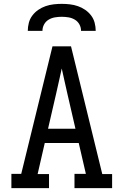

<svg xmlns="http://www.w3.org/2000/svg" viewBox="-20 -975 640 995"><path d="M234 0H39V-74H90L252 -735H348L510 -73H561V0H366V-74H425L388 -234H212L175 -73H234ZM229 -308H371L329 -490Q322 -522 314.5 -554.5Q307 -587 300 -620Q293 -587 285.5 -554.5Q278 -522 271 -490ZM124 -815Q124 -836 129.5 -857Q135 -878 148 -895Q161 -912 178.5 -924Q196 -936 216 -943Q236 -950 257.5 -952.5Q279 -955 300 -955Q321 -955 342.5 -952.5Q364 -950 384 -943Q404 -936 421.5 -924Q439 -912 452 -895Q465 -878 470.5 -857Q476 -836 476 -815H400Q400 -833 391.5 -848.5Q383 -864 368 -873Q353 -882 335.5 -885Q318 -888 300 -888Q282 -888 264.5 -885Q247 -882 232 -873Q217 -864 208.5 -848.5Q200 -833 200 -815Z"/></svg>

Font: Iosevka HT Extended
Style: Regular
Weight: 400
Width: 7
Monospace: yes
Designer: Belleve Invis
Foundry: Belleve Invis
Version: Version 32.3.0; ttfautohint (v1.8.4)